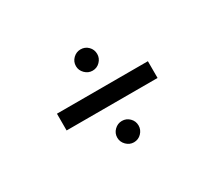

<svg xmlns="http://www.w3.org/2000/svg" viewBox="-85 -652 793 710"><g transform="rotate(-30 311.5 -297.5)"><path d="M117.5 -333.3H505.8V-261.8H117.5ZM266.3 -144.7Q266.3 -163.7 279.9 -176.9Q293.5 -190.2 311.7 -190.2Q330.7 -190.2 343.9 -176.9Q357.2 -163.7 357.2 -144.7Q357.2 -126.5 343.9 -112.8Q330.7 -99.2 311.7 -99.2Q293.5 -99.2 279.9 -112.8Q266.3 -126.5 266.3 -144.7ZM266.2 -450.3Q266.2 -469.3 279.8 -482.6Q293.5 -495.8 311.7 -495.8Q330.7 -495.8 343.8 -482.6Q357 -469.3 357 -450.3Q357 -432.2 343.8 -418.6Q330.7 -405 311.7 -405Q293.5 -405 279.8 -418.6Q266.2 -432.2 266.2 -450.3Z"/></g></svg>

Font: Oak Sans Light
Style: Regular
Weight: 400
Designer: Erik Kennedy, Walven
Foundry: Erik Kennedy, Walven
Version: Version 1.100;Glyphs 3.1.2 (3151)